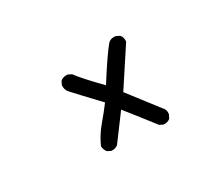

<svg xmlns="http://www.w3.org/2000/svg" viewBox="-94 -767 1187 1016"><g transform="rotate(-30 500.0 -258.5)"><path d="M658.7 7.3 639.2 -2.4 637.7 -2.9 637.2 -4.4Q540.5 -128.9 504.9 -172.9L392.6 -22L392.1 -21.5L391.6 -21Q376 -7.8 352.1 -9.8H351.1L350.1 -10.3L330.6 -20L329.1 -21L328.1 -22Q317.4 -37.1 315.4 -56.2V-57.6L315.9 -59.1Q339.8 -113.3 379.4 -160.2Q416.5 -203.6 450.2 -248.5Q341.8 -362.8 309.1 -399.4L308.6 -399.9Q295.9 -417 297.9 -440.9V-441.9L298.3 -442.9L308.1 -462.4L309.1 -463.9L310.1 -464.8Q327.1 -477.5 351.1 -475.6H352.1L353 -475.1L372.6 -465.3L374 -464.4L375 -463.4Q406.7 -419.9 500 -324.7Q590.8 -468.3 629.4 -512.7L629.9 -513.2Q638.7 -521 649.9 -523.7Q661.1 -526.4 673.8 -524.4H674.8L675.3 -523.9L694.8 -514.2L696.3 -513.7L696.8 -512.7Q710 -497.1 708 -473.1V-471.7L707 -470.2L561 -247.6L696.8 -71.3Q716.3 -52.7 711.9 -26.4V-25.4L711.4 -24.9L701.7 -5.4L701.2 -3.9L700.2 -3.4Q692.4 3.4 682.4 6.1Q672.4 8.8 660.6 7.8H659.7Z"/></g></svg>

Font: NaikaiFont
Style: SemiBold
Weight: 600
Version: Version 1.89